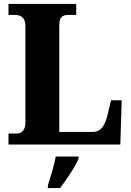

<svg xmlns="http://www.w3.org/2000/svg" viewBox="-20 -734 664 975"><path d="M23 0H591L598 -225H544L526 -150C511 -89 488 -64 451 -64H281V-604C281 -643 292 -658 327 -658H367V-714H23V-658H59C87 -658 109 -643 109 -602V-110C109 -71 87 -56 66 -56H23ZM223 208V221H285C318 178 362 113 379 71V61H263C256 104 235 169 223 208Z"/></svg>

Font: Noto Serif Lao SemiCondensed ExtraBold
Style: Regular
Weight: 800
Width: 4
Designer: Monotype Design Team
Foundry: Monotype Imaging Inc.
Version: Version 2.003